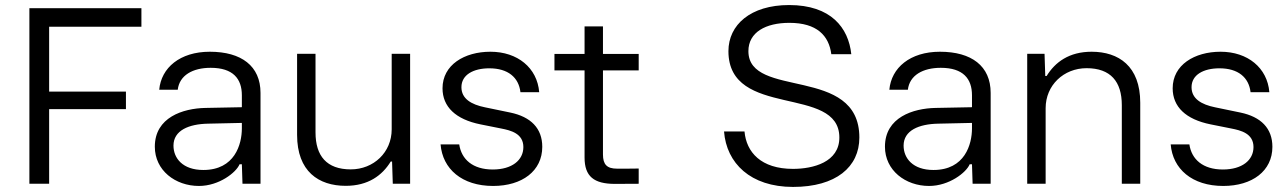

<svg xmlns="http://www.w3.org/2000/svg" viewBox="-20 -736 5160 769"><path d="M97.7 -703.1V0H176.8V-298.8H484.4V-369.1H176.8V-628.9H546.4V-703.1Z M776.9 8.8C857.4 8.8 926.3 -45.4 939.5 -78.1H948.7L951.2 0H1023.4V-363.8C1023.4 -471.7 946.8 -528.8 820.3 -528.8C700.7 -528.8 625.5 -464.4 617.7 -376.5H691.9C698.7 -434.6 752 -464.4 823.7 -464.4C913.6 -464.4 948.7 -420.4 948.7 -354.5V-306.6L802.2 -303.7C713.4 -301.8 600.1 -266.6 600.1 -148.4C600.1 -53.7 682.1 8.8 776.9 8.8ZM674.8 -152.8C674.8 -213.4 735.8 -239.3 813.5 -240.7L948.7 -243.7V-221.7C948.7 -158.2 920.4 -55.2 794.4 -55.2C711.9 -55.2 674.8 -102.1 674.8 -152.8Z M1553.2 0H1622.6V-520.5H1548.8V-217.8C1548.8 -126 1476.6 -57.6 1384.8 -57.6C1288.6 -57.6 1243.7 -111.3 1243.7 -205.6V-520.5H1169.9V-195.8C1169.9 -49.3 1256.3 8.3 1364.7 8.3C1454.6 8.3 1510.7 -33.2 1544.9 -88.9H1550.3Z M1955.1 8.8C2071.3 8.8 2151.9 -51.3 2151.9 -147.9C2151.9 -222.2 2106 -268.1 2023.9 -285.2L1922.4 -306.2C1867.2 -317.4 1828.1 -340.8 1828.1 -386.7C1828.1 -436.5 1876 -462.4 1939.9 -462.4C2014.2 -462.4 2057.6 -426.3 2064.5 -366.7H2139.6C2131.8 -464.4 2052.7 -528.8 1944.3 -528.8C1839.8 -528.8 1752.4 -476.1 1752.4 -382.3C1752.4 -308.6 1804.7 -257.8 1904.8 -237.8L1987.8 -221.2C2024.9 -213.9 2076.2 -201.7 2076.2 -147C2076.2 -94.2 2030.3 -57.1 1953.6 -57.1C1873.5 -57.1 1828.1 -97.7 1819.3 -157.7H1744.6C1752.4 -59.6 1830.1 8.8 1955.1 8.8Z M2442.9 0.5C2474.6 0.5 2504.9 0.5 2538.1 0V-61C2521.5 -60.5 2479.5 -60.5 2451.2 -60.5C2411.1 -60.5 2395 -77.1 2395 -117.2V-454.1H2538.1V-520H2395V-630.4H2321.3V-520H2200.7V-454.1H2321.3V-105C2321.3 -29.3 2358.9 0.5 2442.9 0.5Z M3156.2 12.7C3328.6 12.7 3421.9 -67.4 3421.9 -185.1C3421.9 -476.1 2977.5 -337.4 2977.5 -531.2C2977.5 -606.9 3046.9 -644.5 3141.6 -644.5C3251.5 -644.5 3299.8 -593.8 3309.6 -519H3389.6C3378.4 -624.5 3308.6 -715.8 3140.6 -715.8C2985.8 -715.8 2897.5 -636.2 2897.5 -531.2C2897.5 -258.3 3341.8 -397.9 3341.8 -185.1C3341.8 -86.4 3236.8 -59.6 3156.2 -59.6C3027.8 -59.6 2969.2 -126.5 2961.9 -209.5H2879.9C2889.6 -82.5 2985.8 12.7 3156.2 12.7Z M3701.2 8.8C3781.7 8.8 3850.6 -45.4 3863.8 -78.1H3873L3875.5 0H3947.8V-363.8C3947.8 -471.7 3871.1 -528.8 3744.6 -528.8C3625 -528.8 3549.8 -464.4 3542 -376.5H3616.2C3623 -434.6 3676.3 -464.4 3748 -464.4C3837.9 -464.4 3873 -420.4 3873 -354.5V-306.6L3726.6 -303.7C3637.7 -301.8 3524.4 -266.6 3524.4 -148.4C3524.4 -53.7 3606.4 8.8 3701.2 8.8ZM3599.1 -152.8C3599.1 -213.4 3660.2 -239.3 3737.8 -240.7L3873 -243.7V-221.7C3873 -158.2 3844.7 -55.2 3718.8 -55.2C3636.2 -55.2 3599.1 -102.1 3599.1 -152.8Z M4163.6 -520.5H4094.2V0H4168V-302.7C4168 -394.5 4240.2 -462.9 4332 -462.9C4428.2 -462.9 4473.1 -409.2 4473.1 -314.9V0H4546.9V-324.7C4546.9 -471.2 4460.4 -528.8 4352.1 -528.8C4262.2 -528.8 4206.1 -487.3 4171.9 -431.6H4166.5Z M4879.4 8.8C4995.6 8.8 5076.2 -51.3 5076.2 -147.9C5076.2 -222.2 5030.3 -268.1 4948.2 -285.2L4846.7 -306.2C4791.5 -317.4 4752.4 -340.8 4752.4 -386.7C4752.4 -436.5 4800.3 -462.4 4864.3 -462.4C4938.5 -462.4 4981.9 -426.3 4988.8 -366.7H5064C5056.2 -464.4 4977.1 -528.8 4868.7 -528.8C4764.2 -528.8 4676.8 -476.1 4676.8 -382.3C4676.8 -308.6 4729 -257.8 4829.1 -237.8L4912.1 -221.2C4949.2 -213.9 5000.5 -201.7 5000.5 -147C5000.5 -94.2 4954.6 -57.1 4877.9 -57.1C4797.9 -57.1 4752.4 -97.7 4743.7 -157.7H4668.9C4676.8 -59.6 4754.4 8.8 4879.4 8.8Z"/></svg>

Font: Faust Sans
Style: Regular
Weight: 400
Designer: Andreas Faust
Version: Version 1.003;Glyphs 3.1.2 (3151)